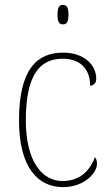

<svg xmlns="http://www.w3.org/2000/svg" viewBox="-20 -758 451 788"><path d="M238 -658C253 -658 261 -666 261 -698C261 -729 253 -738 238 -738C224 -738 216 -729 216 -698C216 -666 224 -658 238 -658ZM238 10C328 10 378 -50 378 -85C378 -98 375 -106 370 -113C350 -62 313 -16 238 -15C152 -14 86 -97 86 -264C86 -456 147 -517 237 -517C315 -517 350 -469 350 -406C363 -407 375 -416 375 -434C375 -492 325 -542 239 -542C133 -542 58 -476 58 -263C58 -70 137 10 238 10Z"/></svg>

Font: Noto Serif Devanagari SemiCondensed Thin
Style: Regular
Weight: 100
Width: 4
Designer: Universal Thirst, Indian Type Foundry and the Monotype Design Team
Foundry: Monotype Imaging Inc.
Version: Version 2.004